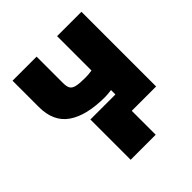

<svg xmlns="http://www.w3.org/2000/svg" viewBox="-190 -662 964 964"><g transform="rotate(-45 291.5 -180.0)"><path d="M539.1 0H366.2V169.9H188.5V-116.2H366.2V-147.5Q338.9 -143.6 321.3 -143.6Q189 -143.6 119.4 -191.7Q49.8 -239.7 49.8 -343.8V-530.3H220.7V-343.8Q220.7 -317.4 228.3 -304.7Q235.8 -292 256.6 -287.1Q277.3 -282.2 321.3 -282.2Q340.3 -282.2 366.2 -286.1V-530.3H539.1Z"/></g></svg>

Font: Pretendard GOV Black
Style: Regular
Weight: 900
Designer: Base glyphs from Inter by Rasmus Andersson; Hangeul glyphs from Noto Sans CJK(Source Han Sans) by Jang Soo-young and Kan
Foundry: Kil Hyung-jin
Version: Version 1.309